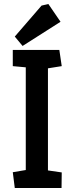

<svg xmlns="http://www.w3.org/2000/svg" viewBox="-20 -941 371 961"><path d="M54 0 44 -79 109 -90V-604L44 -610V-691H277L289 -610L220 -599V-88L289 -78L288 0ZM93 -711 54 -758 188 -913 222 -921 283 -832Z"/></svg>

Font: Kreon Medium
Style: Regular
Weight: 500
Version: Version 2.002